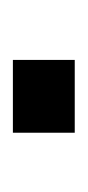

<svg xmlns="http://www.w3.org/2000/svg" viewBox="61 -197 136 298"><g transform="rotate(90 129.0 -48.0)"><path d="M73 0V-96H186V0Z"/></g></svg>

Font: Ruda Medium
Style: Regular
Weight: 500
Version: Version 2.001